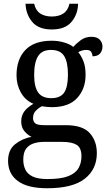

<svg xmlns="http://www.w3.org/2000/svg" viewBox="-20 -763 578 1023"><path d="M231 240Q127 240 75 201.5Q23 163 23 94Q23 35 61 5Q99 -25 148 -34Q128 -43 110.5 -63.5Q93 -84 93 -116Q93 -146 108.5 -168Q124 -190 158 -210Q115 -228 91.5 -269.5Q68 -311 68 -361Q68 -447 115 -496.5Q162 -546 256 -546Q292 -546 324 -536Q356 -526 370 -513Q384 -529 409 -548Q434 -567 467 -567Q497 -567 511.5 -551.5Q526 -536 526 -515Q526 -494 513.5 -478.5Q501 -463 473 -463Q473 -474 466.5 -485.5Q460 -497 440 -497Q417 -497 397 -485Q414 -464 425 -435.5Q436 -407 436 -364Q436 -290 391.5 -241Q347 -192 256 -192Q244 -192 228.5 -193.5Q213 -195 203 -197Q184 -187 170 -172Q156 -157 156 -134Q156 -116 167.5 -106Q179 -96 218 -96H331Q420 -96 458 -54Q496 -12 496 53Q496 139 431.5 189.5Q367 240 231 240ZM253 -240Q302 -240 322 -270Q342 -300 342 -365Q342 -433 321.5 -465Q301 -497 252 -497Q204 -497 183 -464Q162 -431 162 -364Q162 -300 183.5 -270Q205 -240 253 -240ZM233 191Q305 191 344 175.5Q383 160 398.5 132.5Q414 105 414 70Q414 24 388 8.5Q362 -7 312 -7H214Q186 -7 161 0.5Q136 8 120 28Q104 48 104 88Q104 117 115 140.5Q126 164 154 177.5Q182 191 233 191ZM256 -606Q185 -606 151.5 -646.5Q118 -687 116 -743H162Q170 -707 194.5 -691Q219 -675 256 -675Q293 -675 317.5 -691Q342 -707 350 -743H396Q395 -687 361 -646.5Q327 -606 256 -606Z"/></svg>

Font: Noto Serif Dives Akuru
Style: Regular
Weight: 400
Designer: Fernando Caro
Foundry: Fernando Caro
Version: Version 2.000; ttfautohint (v1.8.4.7-5d5b)